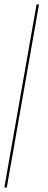

<svg xmlns="http://www.w3.org/2000/svg" viewBox="-28 -731 216 864"><path d="M-8.5 113 136.5 -711H147.5L2.5 113Z"/></svg>

Font: Anybody UltraExpanded Thin
Style: Italic
Weight: 100
Width: 9
Italic angle: -10°
Designer: Tyler Finck
Foundry: Etcetera Type Company
Version: Version 1.010; ttfautohint (v1.8.3) -l 8 -r 50 -G 200 -x 14 